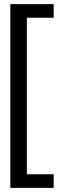

<svg xmlns="http://www.w3.org/2000/svg" viewBox="-20 -770 320 930"><path d="M30 140V-750H240V-684H110V74H240V140Z"/></svg>

Font: Homenaje
Style: Regular
Weight: 400
Version: Version 1.002